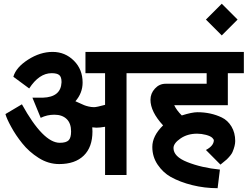

<svg xmlns="http://www.w3.org/2000/svg" viewBox="-20 -908 1313 1018"><path d="M379.9 -371.1Q387.2 -368.2 401.9 -361.3Q416.5 -354.5 425.8 -350.6Q435.1 -346.7 449.7 -343.3Q464.4 -339.8 479 -339.8Q492.2 -339.8 537.1 -352.1V-520H433.1V-632.8H747.1V-520H650.9V20H537.1V-235.8Q508.8 -231 491.2 -231Q484.9 -231 469.2 -232.9Q470.2 -228 470.2 -210.9Q470.2 -127.9 424.1 -83Q377.9 -38.1 293.9 -38.1Q236.3 -38.1 185.1 -70.6Q133.8 -103 98.1 -147.9Q63 -191.4 39.1 -235.8Q15.6 -278.3 8.8 -303.2L96.2 -355Q209 -150.9 296.9 -150.9Q330.6 -150.9 343.8 -164.1Q356.9 -177.2 356.9 -210.9Q356.9 -254.4 333.3 -277.1Q309.6 -299.8 268.1 -299.8Q229.5 -299.8 195.8 -283.2L151.9 -390.1H207Q302.7 -393.1 306.2 -471.2V-474.1Q306.2 -500 294.2 -510Q282.2 -520 253.9 -520Q187.5 -520 134.8 -439L50.8 -501Q64.9 -550.8 128.9 -591.8Q192.9 -632.8 258.8 -632.8Q325.2 -632.8 372.1 -585.9Q418 -540 418 -470.2Q418 -415 379.9 -371.1Z M777.8 -378.9Q777.8 -412.6 801.3 -438.2Q824.7 -463.9 857.9 -463.9H1075.7V-520H727.1V-632.8H1272.9V-520H1188V-350.1H903.8Q916 -323.7 943.8 -295.9Q997.6 -313 1026.9 -313Q1097.7 -313 1155.8 -285.2Q1187.5 -270 1207.3 -237.1Q1227.1 -204.1 1227.1 -160.2Q1227.1 -135.7 1212.9 -102.1Q1207 -87.4 1182.6 -63Q1181.6 -62 1165.8 -49.1Q1149.9 -36.1 1148.9 -35.2L1071.8 -112.8Q1112.3 -134.3 1113.8 -163.1Q1113.8 -168.9 1106 -176.8Q1096.2 -186.5 1072.3 -192.9Q1048.3 -199.2 1024.9 -199.2Q974.1 -199.2 937 -173.8Q899.9 -148.4 899.9 -123Q899.9 -77.6 972.7 -48.8Q1048.3 -18.6 1146 -8.8L1133.8 89.8Q1064.9 89.8 999.8 73.7Q934.6 57.6 884.8 29.8Q844.2 6.8 815.9 -34.9Q787.6 -76.7 787.6 -128.9Q787.6 -187.5 844.7 -243.2Q777.8 -315.9 777.8 -378.9Z M1155.8 -888.2 1239.7 -804.2 1155.8 -720.2 1071.8 -804.2Z"/></svg>

Font: Miedinger*
Style: Bold
Weight: 700
Version: Version 001.000